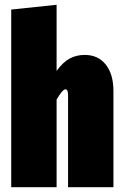

<svg xmlns="http://www.w3.org/2000/svg" viewBox="-20 -784 519 804"><path d="M455 -403V0H265V-385Q265 -410 254 -410Q242 -410 217 -367V0H27V-744L217 -764V-487Q243 -523 271 -538.5Q299 -554 335 -554Q391 -554 423 -513.5Q455 -473 455 -403Z"/></svg>

Font: Fira Sans Extra Condensed Black
Style: Regular
Weight: 900
Width: 1
Designer: Carrois Corporate & Edenspiekermann AG
Foundry: Carrois Corporate GbR & Edenspiekermann AG
Version: Version 4.203